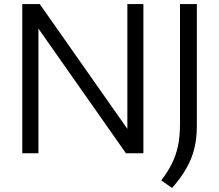

<svg xmlns="http://www.w3.org/2000/svg" viewBox="-20 -760 1087 952"><path d="M90.5 0V-740H177L631.5 -92.5H611.5V-740H691V0H604.5L150 -647.5H170.5V0ZM833.5 172 779.5 134.5Q812 92 832.5 50.8Q853 9.5 862.8 -37.5Q872.5 -84.5 872.5 -145V-740H956V-134.5Q956 -74 943.5 -23.2Q931 27.5 904 74.8Q877 122 833.5 172Z"/></svg>

Font: Encode Sans SemiExpanded
Style: Regular
Weight: 400
Width: 6
Designer: Multiple Designers
Foundry: Impallari Type
Version: Version 3.002